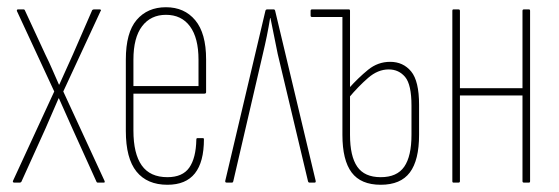

<svg xmlns="http://www.w3.org/2000/svg" viewBox="-20 -505 1545 531"><path d="M19 0Q17 0 16 -1.5Q15 -3 16 -5L130 -252L27 -474Q26 -476 27 -477.5Q28 -479 29 -479H45Q48 -479 49 -476L106 -353Q116 -333 125 -312Q134 -291 143 -271H144Q153 -291 162.5 -312Q172 -333 181 -353L235 -477Q237 -479 240 -479H256Q258 -479 259 -477.5Q260 -476 258 -474L155 -252L269 -5Q270 -3 269.5 -1.5Q269 0 268 0H250Q248 0 247 -2L180 -150Q171 -170 161.5 -191.5Q152 -213 143 -233H142Q133 -213 124 -191.5Q115 -170 106 -150L39 -2Q37 0 35 0Z M443 6Q387 6 357.5 -30.5Q328 -67 328 -143V-340Q328 -415 358 -450Q388 -485 439 -485Q490 -485 520 -449Q550 -413 550 -341V-250Q550 -246 545 -246H349V-144Q349 -80 372 -47.5Q395 -15 443 -15Q485 -15 503.5 -41.5Q522 -68 523 -119Q523 -123 526 -123H541Q544 -123 544 -120Q544 -57 519 -25.5Q494 6 443 6ZM349 -267H529V-340Q529 -400 505.5 -432Q482 -464 439 -464Q397 -464 373 -432.5Q349 -401 349 -340Z M607 0Q602 0 603 -5L714 -475Q715 -479 719 -479H737Q740 -479 741 -475L853 -5Q854 0 850 0H836Q833 0 832 -3L748 -356Q743 -380 738 -405.5Q733 -431 728 -455H727Q723 -430 718 -405.5Q713 -381 707 -356L625 -3Q624 0 622 0Z M843 -458Q839 -458 839 -462V-475Q839 -479 843 -479H930V-458ZM1033 6Q978 6 952.5 -28Q927 -62 927 -132V-475Q927 -479 931 -479H945Q948 -479 948 -475V-132Q948 -73 968 -44Q988 -15 1033 -15Q1078 -15 1098 -44Q1118 -73 1118 -132V-213Q1118 -271 1100.5 -292Q1083 -313 1055 -313Q1025 -313 998 -289.5Q971 -266 945 -235V-261Q971 -290 998 -312Q1025 -334 1059 -334Q1095 -334 1117 -307.5Q1139 -281 1139 -215V-132Q1139 -62 1113.5 -28Q1088 6 1033 6Z M1429 0Q1425 0 1425 -4V-475Q1425 -479 1429 -479H1443Q1446 -479 1446 -475V-4Q1446 0 1443 0ZM1234 0Q1231 0 1231 -4V-475Q1231 -479 1234 -479H1248Q1252 -479 1252 -475V-4Q1252 0 1248 0ZM1248 -241V-261H1430V-241Z"/></svg>

Font: Sofia Sans Extra Condensed Thin
Style: Regular
Weight: 250
Version: Version 4.100